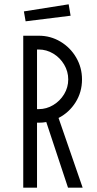

<svg xmlns="http://www.w3.org/2000/svg" viewBox="-20 -872 449 892"><path d="M88 -706H161Q215 -706 261 -678.5Q307 -651 334 -604.5Q361 -558 361 -503Q361 -444 331 -396.5Q301 -349 252 -324L364 0H296L195 -305Q179 -302 161 -302H152V0H88ZM160 -365Q196 -365 227.5 -384Q259 -403 278 -434.5Q297 -466 297 -503Q297 -540 278 -572Q259 -604 227.5 -623Q196 -642 160 -642H152V-365ZM91 -819 299 -852 308 -799 99 -773Z"/></svg>

Font: Lineal Light
Style: Regular
Weight: 300
Designer: Created by Frank Adebiaye with contributions from Anton Moglia & Ariel Martín Pérez
Created by Frank ADEBIAYE with FontF
Foundry: Velvetyne Type Foundry
Version: Version 2.000